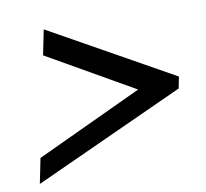

<svg xmlns="http://www.w3.org/2000/svg" viewBox="-65 -666 718 670"><g transform="rotate(-10 294.5 -331.5)"><path d="M42 -156 419 -332 113 -507 131 -596 567 -352 559 -311 24 -67Z"/></g></svg>

Font: Trirong ExtraBold
Style: Italic
Weight: 800
Italic angle: -12°
Designer: Katatrad Team
Foundry: CadsonDemak
Version: Version 1.001